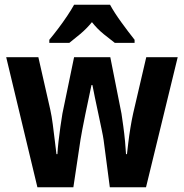

<svg xmlns="http://www.w3.org/2000/svg" viewBox="-20 -786 772 806"><path d="M415 -198Q413 -213 406.5 -243.5Q400 -274 392.5 -310Q385 -346 378 -378.5Q371 -411 368 -429H364Q360 -410 353 -376.5Q346 -343 338.5 -307.5Q331 -272 325.5 -242Q320 -212 318 -200L288 0H137L6 -546H141L191 -326Q197 -299 201.5 -264.5Q206 -230 210 -196.5Q214 -163 217 -139H221Q222 -160 225.5 -191Q229 -222 233.5 -253.5Q238 -285 242 -309L291 -546H443L490 -309Q493 -289 497.5 -256.5Q502 -224 505 -192Q508 -160 509 -139H513Q515 -156 518.5 -186Q522 -216 527.5 -249.5Q533 -283 539 -310L594 -546H726L593 0H441ZM442 -766Q460 -733 489 -693Q518 -653 545 -619V-606H462Q442 -621 415 -643Q388 -665 366 -693Q343 -665 316 -642.5Q289 -620 271 -606H187V-619Q203 -638 223.5 -665Q244 -692 262 -719Q280 -746 291 -766Z"/></svg>

Font: Noto Sans Tamil Condensed
Style: Bold
Weight: 700
Width: 3
Designer: Jelle Bosma - Monotype Design Team
Foundry: Monotype Imaging Inc.
Version: Version 2.004; ttfautohint (v1.8.4.7-5d5b)